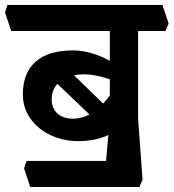

<svg xmlns="http://www.w3.org/2000/svg" viewBox="-50 -661 699 773"><path d="M616.2 -536.1H505.9V-184.1L523.9 62L511.2 91.8H71.8L46.9 17.1L57.1 -13.2H377L386.2 -117.2Q334.5 -93.3 267.1 -92.8Q204.1 -92.8 152.6 -117.4Q101.1 -142.1 71.5 -185.1Q42 -228 42 -280.8Q42 -367.7 93.5 -412.8Q145 -458 243.2 -458Q316.4 -458 392.1 -416V-536.1H-4.9L-29.8 -610.8L-20 -641.1H604L628.9 -565.9ZM248 -357.9 365.2 -244.1Q384.3 -265.1 392.1 -276.9V-341.8Q332 -361.8 291 -361.8Q265.1 -361.8 248 -357.9ZM158.2 -261.2Q158.2 -224.1 181.6 -203.6Q205.1 -183.1 244.1 -183.1Q278.3 -183.1 310.1 -200.2L181.2 -323.2Q158.2 -298.3 158.2 -261.2Z"/></svg>

Font: Sura
Style: Bold
Weight: 700
Designer: Carolina Giovagnoli
Foundry: Huerta Tipografica
Version: Version 1.002;PS 001.002;hotconv 1.0.70;makeotf.lib2.5.58329